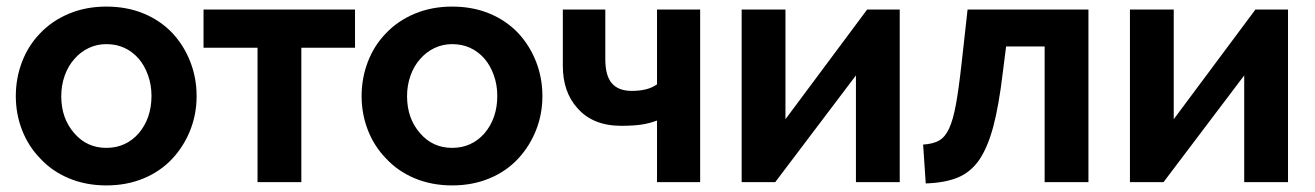

<svg xmlns="http://www.w3.org/2000/svg" viewBox="-20 -553 3994 583"><path d="M504 -72Q539 -110 558 -158.5Q577 -207 577 -261Q577 -316 558 -365Q539 -414 504 -452Q467 -491 416 -512Q365 -533 303 -533Q241 -533 189.5 -511.5Q138 -490 102 -452Q66 -415 47 -365.5Q28 -316 28 -261Q28 -207 47 -158Q66 -109 102 -72Q138 -33 189.5 -11.5Q241 10 303 10Q365 10 416.5 -11.5Q468 -33 504 -72ZM206 -374Q224 -395 249 -407Q274 -419 303 -419Q362 -419 401 -375Q419 -354 429.5 -324.5Q440 -295 440 -262Q440 -194 401 -148Q362 -104 303 -104Q244 -104 206 -148Q166 -193 166 -261Q166 -294 176.5 -323.5Q187 -353 206 -374Z M1058 -408V-524H598V-408H762V0H895V-408Z M1554 -72Q1589 -110 1608 -158.5Q1627 -207 1627 -261Q1627 -316 1608 -365Q1589 -414 1554 -452Q1517 -491 1466 -512Q1415 -533 1353 -533Q1291 -533 1239.5 -511.5Q1188 -490 1152 -452Q1116 -415 1097 -365.5Q1078 -316 1078 -261Q1078 -207 1097 -158Q1116 -109 1152 -72Q1188 -33 1239.5 -11.5Q1291 10 1353 10Q1415 10 1466.5 -11.5Q1518 -33 1554 -72ZM1256 -374Q1274 -395 1299 -407Q1324 -419 1353 -419Q1412 -419 1451 -375Q1469 -354 1479.5 -324.5Q1490 -295 1490 -262Q1490 -194 1451 -148Q1412 -104 1353 -104Q1294 -104 1256 -148Q1216 -193 1216 -261Q1216 -294 1226.5 -323.5Q1237 -353 1256 -374Z M1975 -524V-297Q1948 -277 1898 -277Q1858 -277 1838 -300Q1818 -323 1818 -373V-524H1689V-353Q1689 -274 1733 -225Q1780 -171 1866 -171Q1902 -171 1926.5 -174.5Q1951 -178 1975 -187V0H2106V-524Z M2232 -524V0H2334L2579 -324V0H2712V-524H2613L2365 -191V-524Z M2953 -67Q2979 -105 2996 -168.5Q3013 -232 3025 -333L3035 -412H3152V0H3285V-524H2918L2900 -362Q2891 -281 2882.5 -235Q2874 -189 2862 -163Q2850 -137 2832 -126.5Q2814 -116 2783 -114L2791 4Q2850 2 2888.5 -14Q2927 -30 2953 -67Z M3411 -524V0H3513L3758 -324V0H3891V-524H3792L3544 -191V-524Z"/></svg>

Font: RT Raleway Bold
Style: Regular
Weight: 400
Designer: Matt McInerney, Pablo Impallari, Rodrigo Fuenzalida — Edited by Milan Moffatt in April 2016
Foundry: Matt McInerney, Pablo Impallari, Rodrigo Fuenzalida — Edited by Milan Moffatt in April 2016
Version: Version 3.001